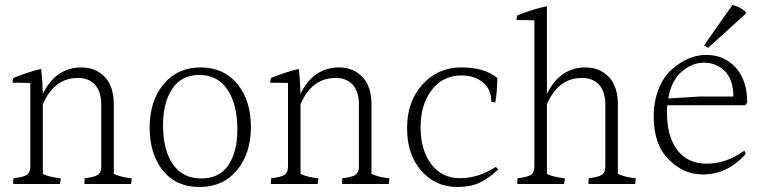

<svg xmlns="http://www.w3.org/2000/svg" viewBox="-20 -784 3045 766"><path d="M434 -368V-90Q467 -76 505 -73Q505 -62 503 -50H317Q316 -59 318 -73Q356 -77 370 -86.5Q384 -96 384 -119V-366Q384 -418 359.5 -445.5Q335 -473 291 -473Q196 -473 151 -368V-90Q182 -76 222 -73Q222 -59 219 -50H33Q32 -59 34 -73Q73 -77 87 -86.5Q101 -96 101 -119V-453Q72 -454 55.5 -454Q39 -454 30 -454Q30 -464 33 -473Q99 -499 144 -509Q149 -470 151 -410Q203 -515 305 -515Q361 -515 397.5 -477.5Q434 -440 434 -368Z M927 -266Q927 -368 887.5 -426.5Q848 -485 775.5 -485Q703 -485 666 -428Q629 -371 630.5 -276.5Q632 -182 671 -127Q710 -72 783 -72Q856 -72 891.5 -125.5Q927 -179 927 -266ZM780.5 -515Q873 -515 927 -449Q981 -383 981 -277.5Q981 -172 925.5 -105Q870 -38 776 -38Q682 -38 629.5 -104Q577 -170 577 -275.5Q577 -381 632.5 -448Q688 -515 780.5 -515Z M1462 -368V-90Q1495 -76 1533 -73Q1533 -62 1531 -50H1345Q1344 -59 1346 -73Q1384 -77 1398 -86.5Q1412 -96 1412 -119V-366Q1412 -418 1387.5 -445.5Q1363 -473 1319 -473Q1224 -473 1179 -368V-90Q1210 -76 1250 -73Q1250 -59 1247 -50H1061Q1060 -59 1062 -73Q1101 -77 1115 -86.5Q1129 -96 1129 -119V-453Q1100 -454 1083.5 -454Q1067 -454 1058 -454Q1058 -464 1061 -473Q1127 -499 1172 -509Q1177 -470 1179 -410Q1231 -515 1333 -515Q1389 -515 1425.5 -477.5Q1462 -440 1462 -368Z M1804 -38Q1718 -38 1661 -102.5Q1604 -167 1604 -273Q1604 -379 1665.5 -447Q1727 -515 1820 -515Q1913 -515 1964 -473Q1964 -421 1956 -375L1940 -378Q1941 -426 1907.5 -454.5Q1874 -483 1821 -483Q1747 -483 1702.5 -425Q1658 -367 1658 -276Q1658 -185 1700.5 -129Q1743 -73 1815.5 -73Q1888 -73 1958 -118L1968 -108Q1928 -71 1892 -54.5Q1856 -38 1804 -38Z M2445 -368V-90Q2478 -76 2516 -73Q2516 -62 2514 -50H2328Q2327 -59 2329 -73Q2367 -77 2381 -86.5Q2395 -96 2395 -119V-366Q2395 -418 2370.5 -445.5Q2346 -473 2302 -473Q2207 -473 2162 -368V-90Q2193 -76 2233 -73Q2233 -59 2230 -50H2044Q2043 -59 2045 -73Q2084 -77 2098 -86.5Q2112 -96 2112 -119V-703Q2083 -704 2066.5 -704Q2050 -704 2041 -704Q2041 -714 2044 -723Q2113 -750 2162 -759V-410Q2215 -515 2316 -515Q2372 -515 2408.5 -477.5Q2445 -440 2445 -368Z M2955 -729 2805 -593 2789 -603 2902 -764Q2933 -757 2955 -737ZM2646 -391 2773 -399H2906Q2905 -468 2871 -501Q2837 -534 2789 -534Q2741 -534 2699.5 -498Q2658 -462 2646 -391ZM2641 -335Q2641 -240 2682 -185.5Q2723 -131 2800 -131Q2877 -131 2950 -183L2955 -170Q2883 -88 2783 -88Q2707 -88 2647.5 -148Q2588 -208 2588 -319Q2588 -380 2608 -429.5Q2628 -479 2660 -507Q2726 -565 2797.5 -565Q2869 -565 2915 -514.5Q2961 -464 2961 -375Q2955 -366 2953 -364H2642Q2641 -355 2641 -335Z"/></svg>

Font: Halant Light
Style: Regular
Weight: 300
Designer: Hitesh Malaviya (Devanagari), Satya Rajpurohit (Latin)
Foundry: Indian Type Foundry
Version: Version 1.101;PS 1.0;hotconv 1.0.78;makeotf.lib2.5.61930; tt